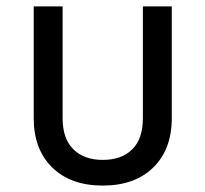

<svg xmlns="http://www.w3.org/2000/svg" viewBox="-20 -570 640 598"><path d="M300 8Q200 8 142.5 -48.5Q85 -105 85 -202V-550H175V-202Q175 -138 208.5 -105Q242 -72 300 -72Q359 -72 392 -105Q425 -138 425 -202V-550H515V-202Q515 -105 457.5 -48.5Q400 8 300 8Z"/></svg>

Font: Tiny
Style: Regular
Weight: 400
Designer: Philipp Nurullin, Konstantin Bulenkov
Foundry: JetBrains
Version: Version 2.251; ttfautohint (v1.8.4.7-5d5b)